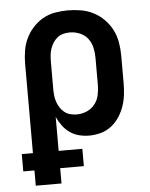

<svg xmlns="http://www.w3.org/2000/svg" viewBox="-53 -586 657 840"><g transform="rotate(-5 275.0 -166.0)"><path d="M70 210V143H21V67H70V-325Q70 -353 74.5 -381.5Q79 -410 91 -435.5Q103 -461 122.5 -482.5Q142 -504 166.5 -518Q191 -532 219.5 -537Q248 -542 276 -542Q305 -542 334 -537Q363 -532 389 -518.5Q415 -505 435.5 -484Q456 -463 469 -437.5Q482 -412 487 -383Q492 -354 492 -325V-205Q492 -179 489 -153Q486 -127 477.5 -102.5Q469 -78 454.5 -56Q440 -34 419.5 -18Q399 -2 373.5 5Q348 12 322 12Q300 12 278 6.5Q256 1 237.5 -12Q219 -25 205.5 -43.5Q192 -62 183 -82V67H287V143H183V210ZM276 -85Q299 -85 320 -94Q341 -103 355 -120.5Q369 -138 374 -160.5Q379 -183 379 -205V-325Q379 -347 374 -369.5Q369 -392 355.5 -409.5Q342 -427 320.5 -436Q299 -445 277 -445Q262 -445 248 -441.5Q234 -438 222.5 -429Q211 -420 203 -407.5Q195 -395 190.5 -381.5Q186 -368 184.5 -353.5Q183 -339 183 -325V-205Q183 -191 184.5 -176.5Q186 -162 190.5 -148.5Q195 -135 203 -122.5Q211 -110 222.5 -101Q234 -92 248 -88.5Q262 -85 276 -85Z"/></g></svg>

Font: Lode Term
Style: Bold
Weight: 700
Monospace: yes
Designer: Belleve Invis
Foundry: Belleve Invis
Version: Version 29.2.0